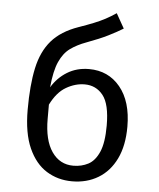

<svg xmlns="http://www.w3.org/2000/svg" viewBox="-55 -816 724 875"><g transform="rotate(5 307.5 -378.5)"><path d="M443.6 -769.2 481.5 -702.1Q453.8 -685.1 415.6 -665.9Q377.4 -646.7 317.4 -624.6Q275.4 -609.2 245.1 -587.4Q214.9 -565.6 196.2 -523.8Q177.4 -482.1 170.3 -406.2Q196.9 -450.8 240.5 -477.7Q284.1 -504.6 340.5 -504.6Q428.7 -504.6 482.8 -439Q536.9 -373.3 536.9 -257.9Q536.9 -171.3 507.7 -111Q478.5 -50.8 426.4 -19.5Q374.4 11.8 306.7 11.8Q242.1 11.8 190.3 -20.3Q138.5 -52.3 107.9 -120.5Q77.4 -188.7 77.4 -295.9Q77.4 -408.2 94.1 -486.2Q110.8 -564.1 153.6 -613.6Q196.4 -663.1 275.4 -690.8Q314.9 -704.6 343.1 -715.9Q371.3 -727.2 394.9 -739.7Q418.5 -752.3 443.6 -769.2ZM171.8 -262.1Q171.8 -164.6 208.2 -112.1Q244.6 -59.5 306.7 -59.5Q344.1 -59.5 374.9 -75.6Q405.6 -91.8 424.1 -134.1Q442.6 -176.4 442.6 -254.9Q442.6 -353.3 410.5 -393.3Q378.5 -433.3 326.7 -433.3Q283.6 -433.3 242.1 -409.2Q200.5 -385.1 171.8 -327.2Z"/></g></svg>

Font: FiraCode Nerd Font
Style: Regular
Weight: 400
Designer: Carrois Corporate, Edenspiekermann AG, Nikita Prokopov
Foundry: Carrois Corporate, Edenspiekermann AG, Nikita Prokopov
Version: Version 6.002;Nerd Fonts 3.4.0